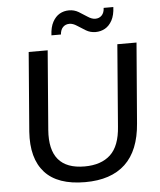

<svg xmlns="http://www.w3.org/2000/svg" viewBox="-60 -967 856 1027"><g transform="rotate(-5 367.5 -453.5)"><path d="M356 8Q208 8 139.5 -68Q71 -144 81 -287L115 -712H217L183 -287Q167 -76 360 -76Q449 -76 499 -122.5Q549 -169 556 -273L591 -712H694L659 -281Q648 -136 571.5 -64Q495 8 356 8ZM244 -790Q246 -834 261 -861.5Q276 -889 298.5 -902Q321 -915 349 -915Q377 -915 400.5 -901Q424 -887 445.5 -872.5Q467 -858 486 -858Q507 -858 520.5 -872Q534 -886 535 -912H587Q585 -868 570 -840.5Q555 -813 532 -800Q509 -787 481 -787Q453 -787 429.5 -801Q406 -815 385 -829Q364 -843 345 -843Q324 -843 310.5 -829.5Q297 -816 295 -790Z"/></g></svg>

Font: Muli SemiBold
Style: Italic
Weight: 600
Italic angle: -4.541°
Designer: Vernon Adams
Foundry: Vernon Adams
Version: Version 2.100; ttfautohint (v1.8.1.43-b0c9)